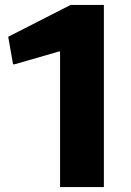

<svg xmlns="http://www.w3.org/2000/svg" viewBox="-20 -760 534 780"><path d="M224 -551H220L40 -499H33L14 -607V-611L267 -740H402V0H224Z"/></svg>

Font: Encode Sans Wide
Style: Bold
Weight: 700
Designer: Pablo Impallari, Andres Torresi
Foundry: Pablo Impallari, Andres Torresi
Version: Version 1.000; ttfautohint (v1.00) -l 8 -r 50 -G 200 -x 14 -